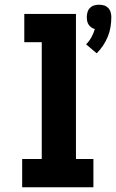

<svg xmlns="http://www.w3.org/2000/svg" viewBox="-20 -794 492 814"><path d="M390 -568 345 -606Q358 -619 367.5 -636Q377 -653 382 -671Q374 -673 367 -678Q360 -683 355.5 -690Q351 -697 349.5 -705Q348 -713 348 -722Q348 -732 351 -742.5Q354 -753 361.5 -760.5Q369 -768 379 -771Q389 -774 400 -774Q411 -774 421 -771Q431 -768 438.5 -760.5Q446 -753 449 -742.5Q452 -732 452 -722Q452 -700 448.5 -679Q445 -658 437 -638.5Q429 -619 417 -601Q405 -583 390 -568ZM74 0V-120H157V-615H83V-735H302V-120H376V0Z"/></svg>

Font: Iosevka Etoile Heavy
Style: Regular
Weight: 900
Designer: Belleve Invis
Foundry: Belleve Invis
Version: Version 22.1.2; ttfautohint (v1.8.4)